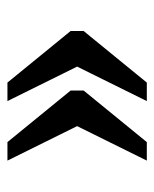

<svg xmlns="http://www.w3.org/2000/svg" viewBox="32 -534 424 529"><g transform="rotate(90 244.5 -270.0)"><path d="M372 -78H423L328 -270L423 -462H372L230 -288V-252ZM208 -78H259L164 -270L259 -462H208L66 -288V-252Z"/></g></svg>

Font: Noto Serif Hebrew SemiCondensed Medium
Style: Regular
Weight: 500
Width: 4
Designer: Monotype Design Team
Foundry: Monotype Imaging Inc.
Version: Version 2.004